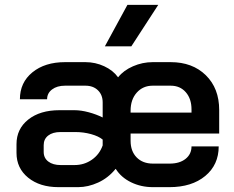

<svg xmlns="http://www.w3.org/2000/svg" viewBox="-20 -763 963 791"><path d="M48 -133V-169Q48 -232 96.5 -270.5Q145 -309 225 -309H287Q314 -309 345.5 -300.5Q377 -292 403 -279V-341Q403 -372 383.5 -391Q364 -410 332 -410H248Q215 -410 194.5 -394.5Q174 -379 174 -354H62Q62 -423 113.5 -465Q165 -507 248 -507H332Q373 -507 409.5 -490Q446 -473 466 -445H467Q489 -473 528 -490Q567 -507 609 -507H683Q773 -507 828 -453Q883 -399 883 -310V-213H518V-183Q518 -140 543 -114.5Q568 -89 610 -89H679Q720 -89 744.5 -108.5Q769 -128 769 -160H881Q881 -84 825.5 -38Q770 8 678 8H610Q561 8 520 -12Q479 -32 457 -67H456Q426 -30 384.5 -11Q343 8 302 8H221Q144 8 96 -31Q48 -70 48 -133ZM769 -299V-312Q769 -356 745.5 -383Q722 -410 683 -410H609Q569 -410 543.5 -381.5Q518 -353 518 -307V-299ZM287 -83Q327 -83 358.5 -105Q390 -127 403 -164V-188Q386 -202 355 -210.5Q324 -219 291 -219H229Q197 -219 178.5 -204.5Q160 -190 160 -165V-137Q160 -112 179 -97.5Q198 -83 230 -83ZM505 -743H632L521 -572H412Z"/></svg>

Font: Bai Jamjuree SemiBold
Style: Regular
Weight: 600
Version: Version 1.000; ttfautohint (v1.6)